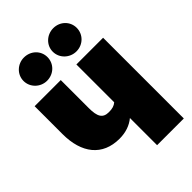

<svg xmlns="http://www.w3.org/2000/svg" viewBox="-274 -1064 1174 1174"><g transform="rotate(-45 312.5 -477.5)"><path d="M167 -754C226 -754 271 -799 271 -855C271 -911 226 -955 167 -955C111 -955 64 -911 64 -855C64 -799 111 -754 167 -754ZM421 -754C479 -754 524 -799 524 -855C524 -911 479 -955 421 -955C364 -955 317 -911 317 -855C317 -799 364 -754 421 -754ZM364 -698V-371C348 -357 329 -351 299 -351C246 -351 229 -382 229 -456V-698H3V-457C3 -292 82 -190 230 -190C284 -190 329 -206 364 -235V0H595V-698Z"/></g></svg>

Font: Fira Sans Ultra
Style: Regular
Weight: 950
Designer: Carrois Corporate & Edenspiekermann AG
Foundry: Carrois Corporate GbR & Edenspiekermann AG
Version: Version 4.203;PS 004.203;hotconv 1.0.88;makeotf.lib2.5.64775